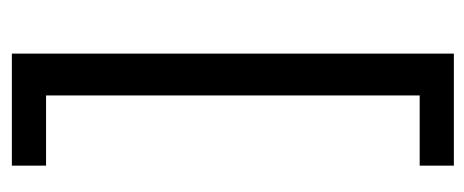

<svg xmlns="http://www.w3.org/2000/svg" viewBox="-266 -450 837 346"><g transform="rotate(90 153.0 -276.5)"><path d="M76.1 121.1V-675.4H278V-613.8H151.5V59.5H278V121.1Z"/></g></svg>

Font: Anek Odia Medium
Style: Regular
Weight: 500
Designer: Yesha Goshar & Mahesh Sahu (Odia), Yesha Goshar (Latin)
Foundry: Ek Type
Version: Version 1.003